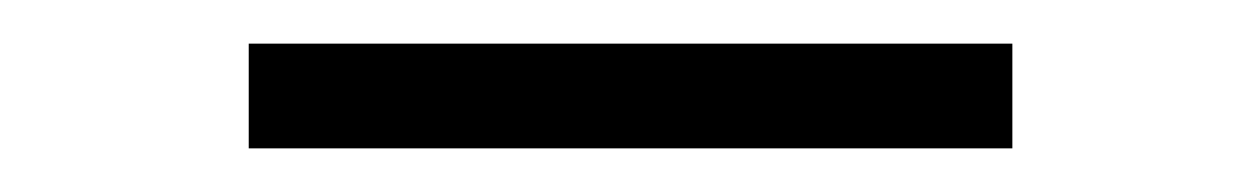

<svg xmlns="http://www.w3.org/2000/svg" viewBox="-20 -304 577 88"><path d="M94 -284H444V-236H94Z"/></svg>

Font: Oakes Grotesk Light
Style: Regular
Weight: 300
Designer: Samuel Oakes
Foundry: Samuel Oakes
Version: Version 1.000;PS 001.000;hotconv 1.0.88;makeotf.lib2.5.64775